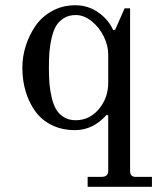

<svg xmlns="http://www.w3.org/2000/svg" viewBox="-20 -488 606 738"><path d="M316.9 230V191.9H369.1Q396 191.9 396 169.9V-43.9L390.1 -46.9Q337.9 12.2 268.1 12.2Q218.8 12.2 179.7 -6.8Q140.6 -25.9 116.2 -59.3Q91.8 -92.8 78.9 -135.7Q65.9 -178.7 65.9 -228Q65.9 -270.5 79.1 -312Q92.3 -353.5 116.7 -388.9Q141.1 -424.3 180.9 -446Q220.7 -467.8 269 -467.8Q319.3 -467.8 358.4 -439.9Q397.5 -412.1 415 -372.1L422.9 -374L459 -456.1H480V169.9Q480 191.9 502 191.9H564V230ZM271 -25.9Q324.2 -25.9 360.1 -68.8Q396 -111.8 396 -169.9V-277.8Q396 -313 378.7 -348.1Q361.3 -383.3 332 -406.7Q302.7 -430.2 271 -430.2Q244.6 -430.2 225.3 -418.2Q206.1 -406.2 195.3 -387.7Q184.6 -369.1 178.2 -341.1Q171.9 -313 169.9 -287.1Q168 -261.2 168 -228Q168 -194.8 169.9 -168.9Q171.9 -143.1 178.2 -115Q184.6 -86.9 195.3 -68.4Q206.1 -49.8 225.3 -37.8Q244.6 -25.9 271 -25.9Z"/></svg>

Font: New Heterodox Mono
Style: Book
Weight: 400
Designer: Hao Chi Kiang <hello@hckiang.com>, Alexey Kryukov <alexios@thessalonica.org.ru>
Version: Version 0.0.3